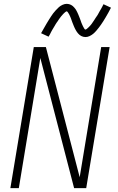

<svg xmlns="http://www.w3.org/2000/svg" viewBox="-20 -980 616 1000"><path d="M34 0H78L190 -678L366 0H429L551 -735H507L395 -57L219 -735H156ZM425 -787Q436 -787 446.5 -792Q457 -797 465.5 -804Q474 -811 482 -820.5Q490 -830 495 -836.5Q500 -843 506 -851.5Q512 -860 518 -869.5Q524 -879 530.5 -890Q537 -901 544 -913.5Q551 -926 558 -940L519 -958Q516 -952 513 -946Q510 -940 506.5 -934Q503 -928 500 -923Q497 -918 494.5 -913Q492 -908 489 -903Q486 -898 483 -894Q480 -890 477.5 -886Q475 -882 472.5 -878Q470 -874 467.5 -870.5Q465 -867 463 -864Q461 -861 459 -858Q457 -855 454.5 -852Q452 -849 447.5 -844Q443 -839 439.5 -836Q436 -833 432 -829.5Q428 -826 424 -826Q422 -826 418 -832.5Q414 -839 412.5 -842.5Q411 -846 408.5 -851Q406 -856 404 -861.5Q402 -867 400 -873Q398 -879 396 -884Q394 -889 392 -894Q390 -899 388 -904Q386 -909 383.5 -914Q381 -919 378.5 -924Q376 -929 373 -933Q370 -937 366.5 -941Q363 -945 359 -948.5Q355 -952 350 -954.5Q345 -957 339.5 -958.5Q334 -960 328 -960Q317 -960 306 -955Q295 -950 287 -943Q279 -936 270.5 -926.5Q262 -917 257 -910.5Q252 -904 246.5 -895.5Q241 -887 235 -877.5Q229 -868 222.5 -857Q216 -846 209 -833.5Q202 -821 194 -807L233 -789Q237 -795 240 -801Q243 -807 246 -813Q249 -819 252 -824Q255 -829 258 -834Q261 -839 264 -844Q267 -849 269.5 -853.5Q272 -858 275 -862Q278 -866 280.5 -869.5Q283 -873 285 -876.5Q287 -880 289.5 -883Q292 -886 294 -889Q296 -892 298.5 -895Q301 -898 305.5 -903Q310 -908 313 -911Q316 -914 320.5 -917.5Q325 -921 328 -921Q330 -921 334.5 -914.5Q339 -908 340.5 -904.5Q342 -901 344.5 -896Q347 -891 349 -885.5Q351 -880 353 -874Q355 -868 357 -863Q359 -858 361 -853Q363 -848 365 -843Q367 -838 369.5 -833Q372 -828 374.5 -823.5Q377 -819 380 -814.5Q383 -810 386.5 -806Q390 -802 394 -798.5Q398 -795 403 -792.5Q408 -790 413.5 -788.5Q419 -787 425 -787Z"/></svg>

Font: Iosevka Sparkle XLtObl
Style: Regular
Weight: 200
Italic angle: -9°
Designer: Belleve Invis
Foundry: Belleve Invis
Version: Version 4.5.0; ttfautohint (v1.8.3)